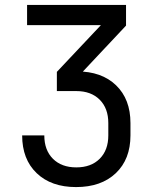

<svg xmlns="http://www.w3.org/2000/svg" viewBox="-20 -750 640 780"><path d="M289 10Q188 10 129 -46.5Q70 -103 70 -200H160Q160 -140 195 -105Q230 -70 290 -70Q350 -70 385 -105Q420 -140 420 -200V-250Q420 -310 385 -345Q350 -380 290 -380H211V-458L390 -648H90V-730H492V-646L292 -433V-460Q393 -460 451.5 -403.5Q510 -347 510 -250V-200Q510 -103 450.5 -46.5Q391 10 289 10Z"/></svg>

Font: JetBrains Mono
Style: Regular
Weight: 400
Monospace: yes
Designer: Philipp Nurullin, Konstantin Bulenkov
Foundry: JetBrains
Version: Version 2.305